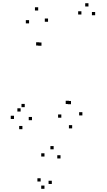

<svg xmlns="http://www.w3.org/2000/svg" viewBox="-20 -780 660 1184"><path d="M177.2 -38.8V-58.8H157.2V-38.8ZM222.8 -499.3V-519.3H202.8V-499.3ZM235.8 -498V-518H215.8V-498ZM358.2 -54.2V-74.2H338.2V-54.2ZM425 11.7V-8.3H405V11.7ZM488 -68.2V-88.2H468V-68.2ZM566.8 -686V-706H546.8V-686ZM525.5 -740V-760H505.5V-740ZM482 -690.5V-710.5H462V-690.5ZM417.8 -137.3V-157.3H397.8V-137.3ZM405.2 -138.7V-158.7H385.2V-138.7ZM276.3 -645.8V-665.8H256.3V-645.8ZM215.5 -715.2V-735.2H195.5V-715.2ZM159.3 -635.8V-655.8H139.3V-635.8ZM107.2 -92.2V-112.2H87.2V-92.2ZM132.5 -119.2V-139.2H112.5V-119.2ZM66.3 -46.3V-66.3H46.3V-46.3ZM118.2 16.7V-3.3H98.2V16.7ZM299.5 354.5V334.5H279.5V354.5ZM353.2 197.2V177.2H333.2V197.2ZM310.8 140.8V120.8H290.8V140.8ZM254.3 185.3V165.3H234.3V185.3ZM230.7 339.3V319.3H210.7V339.3ZM254.2 384.3V364.3H234.2V384.3Z"/></svg>

Font: Monaspace Radon Dots Var
Style: Regular
Weight: 400
Designer: Riley Cran and the Lettermatic Team
Version: Version 1.100 (Monaspace Radon Dots)